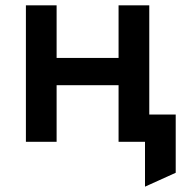

<svg xmlns="http://www.w3.org/2000/svg" viewBox="-20 -531 678 719"><path d="M523 168V0H464V-102H638V116ZM77 0V-511H192V-314H424V-511H539V0H424V-212H192V0Z"/></svg>

Font: Overpass Mono
Style: Bold
Weight: 700
Monospace: yes
Designer: Delve Withrington, Dave Bailey
Foundry: Delve Fonts LLC
Version: Version 4.000